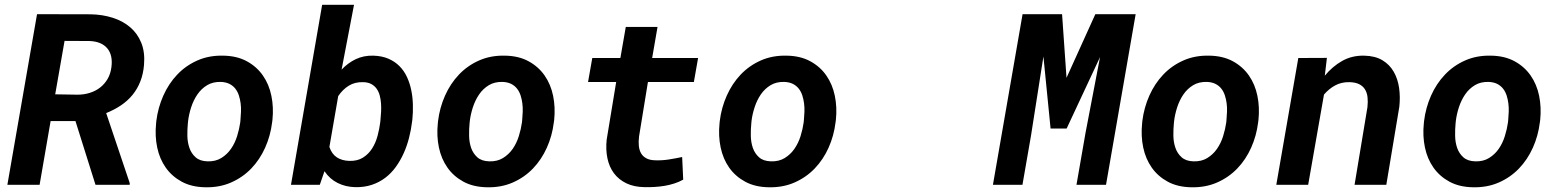

<svg xmlns="http://www.w3.org/2000/svg" viewBox="-20 -770 6496 800"><path d="M294.4 -265.6H190.9L145 0H10.7L134.3 -710.9L358.4 -710.4Q407.2 -709.5 449.5 -696Q491.7 -682.6 522.2 -656.7Q552.7 -630.9 568.6 -591.8Q584.5 -552.7 580.1 -500Q577.1 -462.4 564.9 -431.2Q552.7 -399.9 532.5 -375Q512.2 -350.1 484.4 -331.3Q456.5 -312.5 422.4 -298.8L520.5 -7.3V0H377.9ZM210 -377 303.2 -375.5Q330.1 -375.5 354.2 -383.1Q378.4 -390.6 397.2 -405.3Q416 -419.9 428.5 -441.4Q440.9 -462.9 444.3 -490.7Q450.7 -540.5 426.8 -568.8Q402.8 -597.2 353 -599.1L249 -599.6Z M631.3 -265.6Q638.2 -321.3 660.4 -371.3Q682.6 -421.4 718.3 -459Q753.9 -496.6 802.5 -518.1Q851.1 -539.6 910.6 -538.1Q967.8 -537.1 1008.8 -514.6Q1049.8 -492.2 1075.4 -455.3Q1101.1 -418.5 1110.8 -370.6Q1120.6 -322.8 1115.2 -270.5L1113.8 -259.8Q1106.9 -204.1 1084.7 -154.5Q1062.5 -105 1026.9 -67.9Q991.2 -30.8 942.6 -9.5Q894 11.7 835 10.3Q778.3 9.3 737.3 -12.9Q696.3 -35.2 670.7 -71.5Q645 -107.9 635 -155.5Q625 -203.1 630.4 -255.4ZM762.7 -255.4Q760.3 -231 760.7 -203.9Q761.2 -176.8 769.3 -153.6Q777.3 -130.4 795.2 -114.5Q813 -98.6 844.7 -97.7Q877.9 -96.7 902.1 -111.6Q926.3 -126.5 942.6 -150.1Q959 -173.8 968 -202.9Q977.1 -231.9 981 -259.8L981.9 -270Q983.4 -286.1 984.1 -304Q984.9 -321.8 982.7 -339.1Q980.5 -356.4 975.3 -372.3Q970.2 -388.2 960.7 -400.4Q951.2 -412.6 936.5 -420.2Q921.9 -427.7 900.9 -428.7Q867.2 -429.7 843 -415Q818.8 -400.4 802.5 -376.5Q786.1 -352.5 776.6 -323.2Q767.1 -293.9 763.7 -265.6Z M1696.8 -261.7Q1692.9 -229 1684.3 -195.6Q1675.8 -162.1 1662.1 -131.6Q1648.4 -101.1 1629.4 -74.7Q1610.4 -48.3 1585.4 -29.3Q1560.5 -10.3 1529.1 0.2Q1497.6 10.7 1459.5 9.8Q1419.9 8.8 1387 -7.6Q1354 -23.9 1332 -56.6L1312.5 0H1192.4L1322.3 -750H1455.1L1403.3 -480Q1430.2 -508.3 1462.9 -523.7Q1495.6 -539.1 1535.2 -538.1Q1571.3 -537.1 1598.4 -525.4Q1625.5 -513.7 1644.8 -494.1Q1664.1 -474.6 1676 -448.5Q1688 -422.4 1693.8 -393.1Q1699.7 -363.8 1700.4 -332.8Q1701.2 -301.8 1698.2 -272ZM1565.4 -272Q1566.9 -287.1 1567.9 -304.4Q1568.8 -321.8 1567.6 -338.9Q1566.4 -356 1562.3 -371.8Q1558.1 -387.7 1549.6 -399.9Q1541 -412.1 1527.3 -419.7Q1513.7 -427.2 1493.2 -427.7Q1458.5 -428.7 1433.1 -412.8Q1407.7 -397 1389.2 -369.6L1352.5 -157.7Q1362.3 -128.4 1383.3 -114.5Q1404.3 -100.6 1435.1 -99.6Q1469.2 -98.6 1492.4 -113.3Q1515.6 -127.9 1530.5 -151.4Q1545.4 -174.8 1553.2 -204.1Q1561 -233.4 1564.5 -261.7Z M1805.2 -265.6Q1812 -321.3 1834.2 -371.3Q1856.4 -421.4 1892.1 -459Q1927.7 -496.6 1976.3 -518.1Q2024.9 -539.6 2084.5 -538.1Q2141.6 -537.1 2182.6 -514.6Q2223.6 -492.2 2249.3 -455.3Q2274.9 -418.5 2284.7 -370.6Q2294.4 -322.8 2289.1 -270.5L2287.6 -259.8Q2280.8 -204.1 2258.5 -154.5Q2236.3 -105 2200.7 -67.9Q2165 -30.8 2116.5 -9.5Q2067.9 11.7 2008.8 10.3Q1952.1 9.3 1911.1 -12.9Q1870.1 -35.2 1844.5 -71.5Q1818.8 -107.9 1808.8 -155.5Q1798.8 -203.1 1804.2 -255.4ZM1936.5 -255.4Q1934.1 -231 1934.6 -203.9Q1935.1 -176.8 1943.1 -153.6Q1951.2 -130.4 1969 -114.5Q1986.8 -98.6 2018.6 -97.7Q2051.8 -96.7 2075.9 -111.6Q2100.1 -126.5 2116.5 -150.1Q2132.8 -173.8 2141.8 -202.9Q2150.9 -231.9 2154.8 -259.8L2155.8 -270Q2157.2 -286.1 2158 -304Q2158.7 -321.8 2156.5 -339.1Q2154.3 -356.4 2149.2 -372.3Q2144 -388.2 2134.5 -400.4Q2125 -412.6 2110.4 -420.2Q2095.7 -427.7 2074.7 -428.7Q2041 -429.7 2016.8 -415Q1992.7 -400.4 1976.3 -376.5Q1960 -352.5 1950.4 -323.2Q1940.9 -293.9 1937.5 -265.6Z M2719.7 -657.7 2697.3 -528.3H2888.7L2871.1 -428.2H2679.7L2642.6 -200.7Q2640.1 -179.7 2641.8 -162.1Q2643.6 -144.5 2651.1 -131.3Q2658.7 -118.2 2673.1 -110.4Q2687.5 -102.5 2710.4 -102.1Q2738.8 -101.1 2766.6 -105.5Q2794.4 -109.9 2822.3 -115.7L2826.7 -21.5Q2809.1 -11.7 2789.3 -5.4Q2769.5 1 2748.8 4.4Q2728 7.8 2707 9Q2686 10.3 2666.5 9.8Q2622.1 9.3 2590.1 -6.1Q2558.1 -21.5 2538.3 -47.9Q2518.6 -74.2 2511 -110.1Q2503.4 -146 2507.8 -188L2547.4 -428.2H2430.2L2447.8 -528.3H2564.9L2587.4 -657.7Z M2979 -265.6Q2985.8 -321.3 3008.1 -371.3Q3030.3 -421.4 3065.9 -459Q3101.6 -496.6 3150.1 -518.1Q3198.7 -539.6 3258.3 -538.1Q3315.4 -537.1 3356.4 -514.6Q3397.5 -492.2 3423.1 -455.3Q3448.7 -418.5 3458.5 -370.6Q3468.3 -322.8 3462.9 -270.5L3461.4 -259.8Q3454.6 -204.1 3432.4 -154.5Q3410.2 -105 3374.5 -67.9Q3338.9 -30.8 3290.3 -9.5Q3241.7 11.7 3182.6 10.3Q3126 9.3 3085 -12.9Q3043.9 -35.2 3018.3 -71.5Q2992.7 -107.9 2982.7 -155.5Q2972.7 -203.1 2978 -255.4ZM3110.4 -255.4Q3107.9 -231 3108.4 -203.9Q3108.9 -176.8 3116.9 -153.6Q3125 -130.4 3142.8 -114.5Q3160.6 -98.6 3192.4 -97.7Q3225.6 -96.7 3249.8 -111.6Q3273.9 -126.5 3290.3 -150.1Q3306.6 -173.8 3315.7 -202.9Q3324.7 -231.9 3328.6 -259.8L3329.6 -270Q3331.1 -286.1 3331.8 -304Q3332.5 -321.8 3330.3 -339.1Q3328.1 -356.4 3323 -372.3Q3317.9 -388.2 3308.3 -400.4Q3298.8 -412.6 3284.2 -420.2Q3269.5 -427.7 3248.5 -428.7Q3214.8 -429.7 3190.7 -415Q3166.5 -400.4 3150.1 -376.5Q3133.8 -352.5 3124.3 -323.2Q3114.7 -293.9 3111.3 -265.6Z M4405.3 -710.9 4423.8 -445.8 4543.9 -710.9H4711.9L4588.4 0H4465.3L4502.9 -215.8L4563.5 -532.2L4424.3 -234.4H4357.4L4327.6 -534.7L4275.9 -205.1L4240.2 0H4117.2L4240.7 -710.9Z M4739.7 -265.6Q4746.6 -321.3 4768.8 -371.3Q4791 -421.4 4826.7 -459Q4862.3 -496.6 4910.9 -518.1Q4959.5 -539.6 5019 -538.1Q5076.2 -537.1 5117.2 -514.6Q5158.2 -492.2 5183.8 -455.3Q5209.5 -418.5 5219.2 -370.6Q5229 -322.8 5223.6 -270.5L5222.2 -259.8Q5215.3 -204.1 5193.1 -154.5Q5170.9 -105 5135.3 -67.9Q5099.6 -30.8 5051 -9.5Q5002.4 11.7 4943.4 10.3Q4886.7 9.3 4845.7 -12.9Q4804.7 -35.2 4779.1 -71.5Q4753.4 -107.9 4743.4 -155.5Q4733.4 -203.1 4738.8 -255.4ZM4871.1 -255.4Q4868.7 -231 4869.1 -203.9Q4869.6 -176.8 4877.7 -153.6Q4885.7 -130.4 4903.6 -114.5Q4921.4 -98.6 4953.1 -97.7Q4986.3 -96.7 5010.5 -111.6Q5034.7 -126.5 5051 -150.1Q5067.4 -173.8 5076.4 -202.9Q5085.4 -231.9 5089.4 -259.8L5090.3 -270Q5091.8 -286.1 5092.5 -304Q5093.3 -321.8 5091.1 -339.1Q5088.9 -356.4 5083.7 -372.3Q5078.6 -388.2 5069.1 -400.4Q5059.6 -412.6 5044.9 -420.2Q5030.3 -427.7 5009.3 -428.7Q4975.6 -429.7 4951.4 -415Q4927.2 -400.4 4910.9 -376.5Q4894.5 -352.5 4885 -323.2Q4875.5 -293.9 4872.1 -265.6Z M5508.8 -528.8 5500 -454.6Q5531.2 -492.7 5572 -515.9Q5612.8 -539.1 5664.1 -538.1Q5710 -537.1 5740 -519Q5770 -501 5787.1 -471.2Q5804.2 -441.4 5809.6 -403.6Q5814.9 -365.7 5810.5 -325.2L5756.3 0H5624L5677.7 -323.7Q5680.2 -346.7 5678 -365.5Q5675.8 -384.3 5667.2 -397.9Q5658.7 -411.6 5642.8 -419.4Q5627 -427.2 5602.1 -427.7Q5569.3 -428.2 5543.5 -414.3Q5517.6 -400.4 5496.6 -376L5430.7 0H5297.9L5389.6 -528.3Z M5913.6 -265.6Q5920.4 -321.3 5942.6 -371.3Q5964.8 -421.4 6000.5 -459Q6036.1 -496.6 6084.7 -518.1Q6133.3 -539.6 6192.9 -538.1Q6250 -537.1 6291 -514.6Q6332 -492.2 6357.7 -455.3Q6383.3 -418.5 6393.1 -370.6Q6402.8 -322.8 6397.5 -270.5L6396 -259.8Q6389.2 -204.1 6366.9 -154.5Q6344.7 -105 6309.1 -67.9Q6273.4 -30.8 6224.9 -9.5Q6176.3 11.7 6117.2 10.3Q6060.5 9.3 6019.5 -12.9Q5978.5 -35.2 5952.9 -71.5Q5927.2 -107.9 5917.2 -155.5Q5907.2 -203.1 5912.6 -255.4ZM6044.9 -255.4Q6042.5 -231 6043 -203.9Q6043.5 -176.8 6051.5 -153.6Q6059.6 -130.4 6077.4 -114.5Q6095.2 -98.6 6127 -97.7Q6160.2 -96.7 6184.3 -111.6Q6208.5 -126.5 6224.9 -150.1Q6241.2 -173.8 6250.2 -202.9Q6259.3 -231.9 6263.2 -259.8L6264.2 -270Q6265.6 -286.1 6266.4 -304Q6267.1 -321.8 6264.9 -339.1Q6262.7 -356.4 6257.6 -372.3Q6252.4 -388.2 6242.9 -400.4Q6233.4 -412.6 6218.8 -420.2Q6204.1 -427.7 6183.1 -428.7Q6149.4 -429.7 6125.2 -415Q6101.1 -400.4 6084.7 -376.5Q6068.4 -352.5 6058.8 -323.2Q6049.3 -293.9 6045.9 -265.6Z"/></svg>

Font: Roboto Mono
Style: Bold Italic
Weight: 700
Designer: Google
Version: Version 2.000985; 2015; ttfautohint (v1.3)